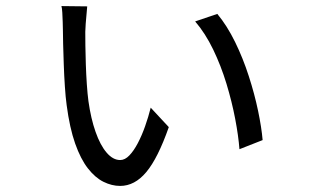

<svg xmlns="http://www.w3.org/2000/svg" viewBox="-20 -592 1040 638"><path d="M269.8 -570.8Q269.4 -564.8 267.8 -547.8Q266.2 -530.8 264.8 -513.2Q263.4 -495.5 263.4 -486.5Q263.4 -469.7 263.7 -440.7Q264.1 -411.8 265.2 -378.3Q266.3 -344.8 268.5 -312.3Q270.7 -279.8 273.9 -255.6Q282 -198 297.6 -153.7Q313.2 -109.4 334.3 -84.8Q355.4 -60.2 379.4 -60.2Q395.2 -60.2 409.9 -75.6Q424.7 -91 438 -116.4Q451.4 -141.9 462.2 -172.6Q473.1 -203.4 480.8 -234.2L540.9 -169.6Q504.6 -66.1 466.1 -20.2Q427.7 25.8 379.2 25.8Q351.5 25.8 323.8 12.1Q296.2 -1.6 272.1 -32.5Q248 -63.3 229.7 -115.1Q211.5 -166.8 201.5 -242.6Q197.9 -268.5 195.6 -304.3Q193.2 -340.1 191.9 -377.3Q190.6 -414.4 189.8 -445.4Q189 -476.3 189 -492.5Q189 -502.1 188.4 -518.4Q187.9 -534.8 187 -550.3Q186.1 -565.8 184.1 -571.8ZM702.1 -545.8Q734.8 -506.4 761.2 -452.4Q787.6 -398.4 806.7 -339Q825.9 -279.7 837.5 -224.1Q849.1 -168.5 852.7 -126.5L775.7 -96.2Q772.3 -140.5 761.5 -197.2Q750.7 -253.8 732.6 -313.6Q714.4 -373.4 688.4 -427.4Q662.3 -481.4 628.5 -520.8Z"/></svg>

Font: Noto Sans SC Thin
Style: Regular
Weight: 100
Designer: Ryoko NISHIZUKA 西塚涼子 (kana, bopomofo & ideographs); Paul D. Hunt (Latin, Greek & Cyrillic); Sandoll Communications 산돌커뮤니
Foundry: Adobe
Version: Version 2.004-H2;hotconv 1.0.118;makeotfexe 2.5.65603